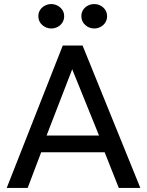

<svg xmlns="http://www.w3.org/2000/svg" viewBox="-20 -924 723 944"><path d="M13 0 288.5 -700H386L670 0H564L494.5 -175.5H182.5L116 0ZM209 -257.5H467L335 -583.5ZM232 -784Q206.5 -784 187.5 -801.2Q168.5 -818.5 168.5 -844.5Q168.5 -861.5 177.2 -875Q186 -888.5 200.5 -896.2Q215 -904 232 -904Q257 -904 276.2 -887.2Q295.5 -870.5 295.5 -844.5Q295.5 -827 286.8 -813.2Q278 -799.5 263.5 -791.8Q249 -784 232 -784ZM443.5 -784Q418 -784 399 -801.2Q380 -818.5 380 -844.5Q380 -861.5 388.5 -875Q397 -888.5 411.5 -896.2Q426 -904 443.5 -904Q468.5 -904 487.5 -887.2Q506.5 -870.5 506.5 -844.5Q506.5 -827 497.8 -813.2Q489 -799.5 474.5 -791.8Q460 -784 443.5 -784Z"/></svg>

Font: Geologica Roman Light
Style: Regular
Weight: 300
Designer: Sindre Bremnes, Frode Helland
Foundry: Monokrom Skriftforlag AS
Version: Version 1.010;gftools[0.9.28]